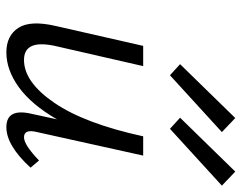

<svg xmlns="http://www.w3.org/2000/svg" viewBox="-96 -640 741 588"><g transform="rotate(90 274.0 -345.5)"><path d="M384 -655 210 -496 176 -527 341 -696ZM374 -496 340 -527 505 -696 548 -655ZM400 -49Q423 -49 471 -95L493 -69Q425 5 369 5Q310 5 328 -72L345 -150Q300 -72 247 -33.5Q194 5 140 5Q89 5 65 -31.5Q41 -68 59 -146L120 -414H182L122 -152Q97 -49 163 -49Q231 -49 294.5 -142Q358 -235 397 -414H456L384 -89Q374 -49 400 -49Z"/></g></svg>

Font: EauTestInfant
Style: Italic
Weight: 400
Italic angle: -12°
Designer: Christian Thalmann (Catharsis Fonts)
Version: Version 0.001;PS 000.001;hotconv 1.0.88;makeotf.lib2.5.64775